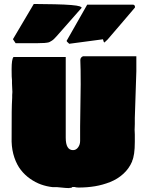

<svg xmlns="http://www.w3.org/2000/svg" viewBox="-20 -966 748 977"><path d="M45.9 -766.6 151.9 -945.8 258.8 -944.3Q362.8 -941.9 386.2 -933.6Q395 -930.2 395.5 -926.3L269.5 -783.2Q261.2 -774.4 255.4 -768.3Q249.5 -762.2 242.4 -758.1Q235.4 -753.9 231.7 -752Q228 -750 218.8 -748.8Q209.5 -747.6 205.6 -747.3Q201.7 -747.1 187.5 -746.8Q173.3 -746.6 166 -746.1H59.6Q58.1 -748 52.7 -756.3Q47.4 -764.6 45.9 -766.6ZM332 -743.2Q331.1 -744.1 329.1 -746.3Q327.1 -748.5 325.2 -750Q323.2 -751.5 321.3 -753.7Q319.3 -755.9 318.8 -757.8L423.8 -942.4H657.2Q667 -940.9 667 -929.7Q666 -928.7 666 -926.8Q656.7 -915.5 605.7 -856Q554.7 -796.4 527.3 -764.6L511.7 -750Q509.3 -750 507.8 -753.4Q506.3 -756.8 503.9 -766.1ZM41 -557.6Q39.1 -567.4 39.1 -613.3Q39.1 -666 48.8 -675.8H314.5V-265.6Q314.5 -202.1 351.6 -202.1Q367.2 -202.1 377.4 -216.1Q387.7 -230 387.7 -249V-321.3Q390.6 -535.2 390.6 -537.1Q390.6 -622.1 388.7 -660.2Q388.7 -673.8 402.3 -679.7H673.8V-603.5Q667.5 -418.5 666 -365.2V-335Q666 -329.1 665.5 -319.3Q665 -309.6 665 -305.7Q665 -289.1 666 -282.2V-244.1Q666 -176.3 652.3 -146.5V-144.5Q636.7 -107.9 607.4 -81.3Q578.1 -54.7 540.5 -39.8Q502.9 -24.9 463.4 -18.3Q423.8 -11.7 379.9 -11.7Q366.2 -11.7 359.4 -14.6H347.7Q347.7 -9.8 333 -9.8V-8.8Q322.3 -8.3 270.5 -13.7H248Q217.3 -17.1 188.7 -27.3Q160.2 -37.6 133.3 -56.4Q106.4 -75.2 86.2 -101.1Q65.9 -127 53.2 -164.1Q40.5 -201.2 39.1 -245.1Q39.6 -270.5 39.3 -315.4Q39.1 -360.4 39.6 -397.2Q40 -434.1 42 -468.8V-482.4Q42 -484.9 42.5 -490.2Q43 -495.6 43 -498Q43 -505.4 42 -520Q41 -534.7 41 -542V-558.6Z"/></svg>

Font: Bowlby One SC
Style: Regular
Weight: 400
Width: 1
Version: Version 1.2